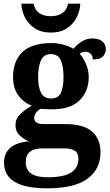

<svg xmlns="http://www.w3.org/2000/svg" viewBox="-20 -783 600 1043"><path d="M236 240Q2 240 2 101Q2 48 37 19Q72 -10 137 -15Q110 -26 87 -47.5Q64 -69 64 -104Q64 -137 89 -162Q114 -187 153 -209Q109 -225 80 -264Q51 -303 51 -364Q51 -452 102 -500.5Q153 -549 260 -549Q295 -549 326 -540Q357 -531 379 -518Q405 -547 429 -560.5Q453 -574 483 -574Q519 -574 537 -557Q555 -540 555 -517Q555 -495 540 -477.5Q525 -460 484 -460Q484 -480 472 -491Q460 -502 446 -502Q426 -502 413 -491Q433 -469 447.5 -435Q462 -401 462 -364Q462 -288 413 -238.5Q364 -189 260 -189Q249 -189 230 -190Q211 -191 202 -192Q188 -186 177 -172.5Q166 -159 166 -141Q166 -125 179 -117Q192 -109 213 -109H334Q434 -109 480 -68.5Q526 -28 526 44Q526 136 455 188Q384 240 236 240ZM257 -248Q297 -248 311 -279.5Q325 -311 325 -365Q325 -421 310.5 -455Q296 -489 256 -489Q217 -489 202 -454Q187 -419 187 -364Q187 -312 202.5 -280Q218 -248 257 -248ZM238 180Q326 180 366 154.5Q406 129 406 80Q406 48 386 35.5Q366 23 325 23H209Q189 23 168.5 28.5Q148 34 134 50Q120 66 120 99Q120 180 238 180ZM256 -606Q204 -606 168.5 -629.5Q133 -653 115 -689.5Q97 -726 96 -763H162Q170 -727 194.5 -711Q219 -695 256 -695Q293 -695 317.5 -711Q342 -727 350 -763H416Q415 -726 397 -689.5Q379 -653 344 -629.5Q309 -606 256 -606Z"/></svg>

Font: NotoSerif-Bold
Style: Regular
Weight: 700
Designer: Monotype Design Team
Foundry: Monotype Imaging Inc.
Version: Version 2.007; ttfautohint (v1.8) -l 8 -r 50 -G 200 -x 14 -D